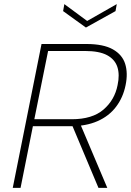

<svg xmlns="http://www.w3.org/2000/svg" viewBox="-20 -914 638 934"><path d="M552 -500Q563 -551 551 -588Q539 -625 501 -645.5Q463 -666 393 -666H214L147 -334H329Q429 -334 483.5 -381Q538 -428 552 -500ZM400 -700Q483 -700 529 -674Q575 -648 589 -603Q603 -558 591 -500Q579 -440 544.5 -394.5Q510 -349 454 -324.5Q398 -300 322 -300H140L80 0H42L182 -700ZM369 -314 502 0H459L327 -314ZM548 -894 542 -860 398 -780 287 -860 293 -894 404 -812Z"/></svg>

Font: Albert Sans ExtraLight
Style: Italic
Weight: 250
Italic angle: -11.25°
Designer: Andreas Rasmussen
Foundry: a.Foundry
Version: Version 1.025